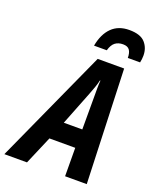

<svg xmlns="http://www.w3.org/2000/svg" viewBox="-230 -1036 916 1132"><g transform="rotate(20 228.0 -470.0)"><path d="M-61 0 264 -716H430L456 0H320L319 -178H157L81 0ZM205 -294H321V-501Q321 -526 321 -550.5Q321 -575 323 -601H320Q315 -578 306.5 -554.5Q298 -531 288 -505ZM217 -782Q231 -858 272.5 -899Q314 -940 382 -940Q452 -940 481.5 -907Q511 -874 511 -826Q511 -805 506 -782H429Q429 -814 417 -831Q405 -848 376 -848Q346 -848 326.5 -833Q307 -818 297 -782Z"/></g></svg>

Font: Noto Sans Condensed
Style: Bold Italic
Weight: 700
Width: 3
Italic angle: -12°
Designer: Monotype Design Team
Foundry: Monotype Imaging Inc.
Version: Version 2.013; ttfautohint (v1.8.4.7-5d5b)